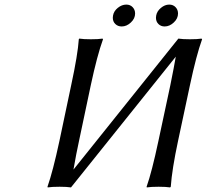

<svg xmlns="http://www.w3.org/2000/svg" viewBox="-20 -818 905 841"><path d="M292 -445.8Q320.8 -579.6 325.2 -646L327.1 -648.9Q345.7 -646 377.9 -646Q411.1 -646 429.2 -648.9L431.2 -646Q405.3 -574.2 377.9 -445.8L326.2 -201.2Q314 -145.5 301.8 -75.2L761.2 -648.9Q779.8 -646 812 -646Q844.7 -646 862.8 -648.9L865.2 -646Q839.8 -575.7 812 -444.8L759.8 -200.2Q733.4 -76.7 728 0L725.1 2.9Q707 0 674.8 0Q641.6 0 623 2.9L622.1 0Q645 -64.5 673.8 -200.2L726.1 -444.8Q742.7 -526.9 750 -569.8L291 2.9Q272.5 0 241.2 0Q207 0 189 2.9L188 0Q211.9 -68.4 240.2 -200.2ZM664.1 -750Q667.5 -769 684.8 -783.4Q702.1 -797.9 721.2 -797.9Q738.3 -797.9 749 -786.6Q759.8 -775.4 759.8 -758.8Q759.8 -736.8 741.2 -719.5Q722.7 -702.1 701.2 -702.1Q684.6 -702.1 673.8 -712.9Q663.1 -723.6 663.1 -740.2Q663.1 -746.1 664.1 -750ZM475.1 -750Q478.5 -769.5 496.1 -783.7Q513.7 -797.9 533.2 -797.9Q550.3 -797.9 561 -786.6Q571.8 -775.4 571.8 -758.8Q571.8 -736.8 553.2 -719.5Q534.7 -702.1 513.2 -702.1Q496.1 -702.1 485.1 -712.9Q474.1 -723.6 474.1 -740.2Q474.1 -746.1 475.1 -750Z"/></svg>

Font: Linear Smooth
Style: Italic
Weight: 400
Designer: Philipp H. Poll, Flanker
Foundry: Philipp H. Poll, reworked by Flanker
Version: Version 1.061 | FøM Fix